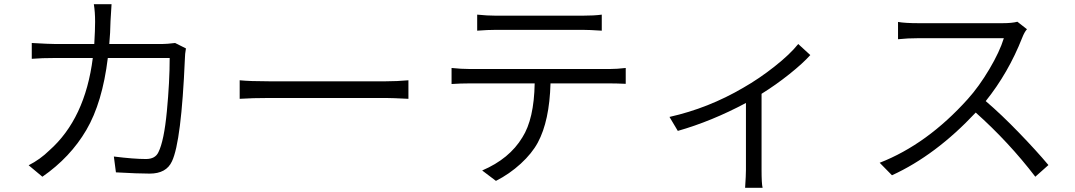

<svg xmlns="http://www.w3.org/2000/svg" viewBox="-20 -804 5040 900"><path d="M800.8 -602.5 851.6 -577.1Q846.7 -549.8 846.7 -529.3Q830.1 -140.6 786.1 -47.9Q759.8 9.8 681.6 9.8Q627 9.8 523.4 3.9L513.7 -70.3Q607.4 -58.6 664.1 -58.6Q708 -58.6 722.7 -90.8Q749 -143.6 762.2 -282.7Q775.4 -421.9 775.4 -532.2H485.4Q460 -323.2 384.8 -194.8Q309.6 -66.4 178.7 24.4L114.3 -29.3Q168 -56.6 210.9 -98.6Q378.9 -247.1 415 -532.2H241.2Q174.8 -532.2 128.9 -528.3V-602.5Q211.9 -597.7 240.2 -597.7H421.9Q425.8 -664.1 425.8 -702.1Q425.8 -748 419.9 -784.2H502.9Q500 -745.1 498 -704.1Q497.1 -649.4 492.2 -597.7H740.2Q761.7 -597.7 800.8 -602.5Z M1103.5 -340.8V-427.7Q1152.3 -422.9 1239.3 -422.9H1789.1Q1840.8 -422.9 1894.5 -427.7V-340.8Q1816.4 -344.7 1790 -344.7H1239.3Q1164.1 -344.7 1103.5 -340.8Z M2710 -664.1H2305.7Q2267.6 -664.1 2216.8 -660.2V-735.4Q2263.7 -730.5 2304.7 -730.5H2710Q2765.6 -730.5 2800.8 -735.4V-660.2Q2742.2 -664.1 2710 -664.1ZM2182.6 -480.5H2836.9Q2872.1 -480.5 2913.1 -485.4V-411.1Q2868.2 -413.1 2836.9 -413.1H2560.5Q2555.7 -237.3 2501 -135.7Q2473.6 -85 2420.9 -36.6Q2368.2 11.7 2304.7 43.9L2240.2 -4.9Q2368.2 -59.6 2428.7 -160.2Q2483.4 -246.1 2486.3 -413.1H2182.6Q2138.7 -413.1 2096.7 -410.2V-485.4Q2142.6 -480.5 2182.6 -480.5Z M3721.7 -597.7 3778.3 -545.9Q3743.2 -506.8 3680.2 -456.5Q3617.2 -406.2 3549.8 -364.3V-7.8Q3549.8 57.6 3554.7 76.2H3472.7Q3476.6 17.6 3476.6 -7.8V-321.3Q3315.4 -235.4 3157.2 -190.4L3118.2 -255.9Q3300.8 -296.9 3463.9 -392.6Q3539.1 -435.5 3611.3 -492.7Q3683.6 -549.8 3721.7 -597.7Z M4749 -702.1 4793.9 -667Q4782.2 -654.3 4771.5 -627Q4707 -462.9 4600.6 -330.1Q4674.8 -266.6 4756.8 -181.6Q4838.9 -96.7 4894.5 -30.3L4833 24.4Q4709 -137.7 4553.7 -276.4Q4366.2 -76.2 4161.1 17.6L4103.5 -41Q4326.2 -127.9 4516.6 -339.8Q4569.3 -398.4 4617.7 -480Q4666 -561.5 4685.5 -625H4287.1Q4233.4 -625 4189.5 -620.1V-701.2Q4221.7 -695.3 4287.1 -695.3H4678.7Q4723.6 -695.3 4749 -702.1Z"/></svg>

Font: Gen Shin Gothic Normal
Style: Regular
Weight: 300
Designer: [Source Han Sans]
Ryoko NISHIZUKA  (kana & ideographs); Paul D. Hunt (Latin, Greek & Cyrillic); Wenlong ZHANG  (bopomofo
Version: Version 1.002.20150607